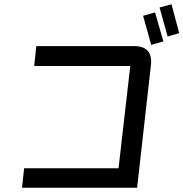

<svg xmlns="http://www.w3.org/2000/svg" viewBox="-20 -882 859 899"><path d="M819 -727 783 -862 727 -847 765 -711ZM745 -688 706 -824 650 -808 688 -672ZM93 -94 83 -3H622L687 -580C693 -636 665 -666 611 -666H150L140 -573H590L535 -94Z"/></svg>

Font: Smiley Sans Oblique
Style: Regular
Weight: 400
Italic angle: -8°
Designer: oooooohmygosh, Nagisa Chen, Janine Sui, Heda Shi, Jian Li
Foundry: atelierAnchor
Version: Version 2.0.1